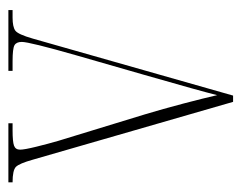

<svg xmlns="http://www.w3.org/2000/svg" viewBox="-79 -497 576 458"><g transform="rotate(-90 209.0 -268.0)"><path d="M57 -478Q48 -510 40 -518Q32 -526 3 -526V-536H144V-526H127Q100 -526 90.5 -522.5Q81 -519 81 -508Q81 -498 88 -469.5Q95 -441 102 -417L165 -211Q178 -168 191 -118.5Q204 -69 211 -38Q216 -58 227.5 -99.5Q239 -141 260 -214L306 -374Q338 -486 338 -504Q338 -517 330 -521.5Q322 -526 292 -526H269V-536H414V-526H396Q374 -526 365 -519.5Q356 -513 346 -478L210 0H195Z"/></g></svg>

Font: Noto Serif Display ExtraCondensed Thin
Style: Regular
Weight: 100
Width: 2
Designer: Monotype Design Team
Foundry: Monotype Imaging Inc.
Version: Version 2.009